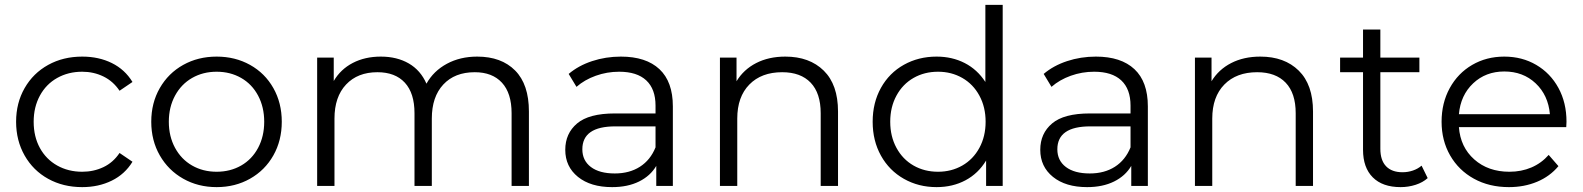

<svg xmlns="http://www.w3.org/2000/svg" viewBox="-20 -762 6487 787"><path d="M317 -530Q385 -530 438.5 -503.5Q492 -477 523 -426L470 -390Q444 -429 404 -448.5Q364 -468 317 -468Q260 -468 214.5 -442.5Q169 -417 143.5 -370Q118 -323 118 -263Q118 -202 143.5 -155.5Q169 -109 214.5 -83.5Q260 -58 317 -58Q364 -58 404 -77Q444 -96 470 -135L523 -99Q492 -48 438 -21.5Q384 5 317 5Q239 5 177.5 -29Q116 -63 81 -124.5Q46 -186 46 -263Q46 -340 81 -401Q116 -462 177.5 -496Q239 -530 317 -530Z M868 5Q792 5 731 -29.5Q670 -64 635 -125Q600 -186 600 -263Q600 -340 635 -401Q670 -462 731 -496Q792 -530 868 -530Q944 -530 1005 -496Q1066 -462 1100.5 -401Q1135 -340 1135 -263Q1135 -186 1100.5 -125Q1066 -64 1005 -29.5Q944 5 868 5ZM868 -58Q924 -58 968.5 -83.5Q1013 -109 1038 -156Q1063 -203 1063 -263Q1063 -323 1038 -370Q1013 -417 968.5 -442.5Q924 -468 868 -468Q812 -468 767.5 -442.5Q723 -417 697.5 -370Q672 -323 672 -263Q672 -203 697.5 -156Q723 -109 767.5 -83.5Q812 -58 868 -58Z M2148 -305V0H2077V-298Q2077 -380 2037.5 -423Q1998 -466 1926 -466Q1844 -466 1797 -415.5Q1750 -365 1750 -276V0H1679V-298Q1679 -380 1639.5 -423Q1600 -466 1527 -466Q1446 -466 1398.5 -415.5Q1351 -365 1351 -276V0H1280V-526H1348V-430Q1376 -478 1426 -504Q1476 -530 1541 -530Q1607 -530 1655.5 -502Q1704 -474 1728 -419Q1757 -471 1811.5 -500.5Q1866 -530 1936 -530Q2035 -530 2091.5 -473Q2148 -416 2148 -305Z M2738 -326V0H2670V-82Q2646 -41 2599.5 -18Q2553 5 2489 5Q2401 5 2349 -37Q2297 -79 2297 -148Q2297 -215 2345.5 -256Q2394 -297 2500 -297H2667V-329Q2667 -397 2629 -432.5Q2591 -468 2518 -468Q2468 -468 2422 -451.5Q2376 -435 2343 -406L2311 -459Q2351 -493 2407 -511.5Q2463 -530 2525 -530Q2628 -530 2683 -478.5Q2738 -427 2738 -326ZM2667 -158V-244H2502Q2367 -244 2367 -150Q2367 -104 2402 -77.5Q2437 -51 2500 -51Q2560 -51 2603 -78.5Q2646 -106 2667 -158Z M3415 -305V0H3344V-298Q3344 -380 3303 -423Q3262 -466 3186 -466Q3101 -466 3051.5 -415.5Q3002 -365 3002 -276V0H2931V-526H2999V-429Q3028 -477 3079.5 -503.5Q3131 -530 3199 -530Q3298 -530 3356.5 -472.5Q3415 -415 3415 -305Z M4090 -742V0H4022V-104Q3990 -51 3937.5 -23Q3885 5 3819 5Q3745 5 3685 -29Q3625 -63 3591 -124Q3557 -185 3557 -263Q3557 -341 3591 -402Q3625 -463 3685 -496.5Q3745 -530 3819 -530Q3883 -530 3934.5 -503.5Q3986 -477 4019 -426V-742ZM3825 -468Q3769 -468 3724.5 -442.5Q3680 -417 3654.5 -370Q3629 -323 3629 -263Q3629 -203 3654.5 -156Q3680 -109 3724.5 -83.5Q3769 -58 3825 -58Q3880 -58 3924.5 -83.5Q3969 -109 3994.5 -156Q4020 -203 4020 -263Q4020 -323 3994.5 -370Q3969 -417 3924.5 -442.5Q3880 -468 3825 -468Z M4685 -326V0H4617V-82Q4593 -41 4546.5 -18Q4500 5 4436 5Q4348 5 4296 -37Q4244 -79 4244 -148Q4244 -215 4292.5 -256Q4341 -297 4447 -297H4614V-329Q4614 -397 4576 -432.5Q4538 -468 4465 -468Q4415 -468 4369 -451.5Q4323 -435 4290 -406L4258 -459Q4298 -493 4354 -511.5Q4410 -530 4472 -530Q4575 -530 4630 -478.5Q4685 -427 4685 -326ZM4614 -158V-244H4449Q4314 -244 4314 -150Q4314 -104 4349 -77.5Q4384 -51 4447 -51Q4507 -51 4550 -78.5Q4593 -106 4614 -158Z M5362 -305V0H5291V-298Q5291 -380 5250 -423Q5209 -466 5133 -466Q5048 -466 4998.5 -415.5Q4949 -365 4949 -276V0H4878V-526H4946V-429Q4975 -477 5026.5 -503.5Q5078 -530 5146 -530Q5245 -530 5303.5 -472.5Q5362 -415 5362 -305Z M5832 -32Q5812 -14 5782.5 -4.5Q5753 5 5721 5Q5647 5 5607 -35Q5567 -75 5567 -148V-466H5473V-526H5567V-641H5638V-526H5798V-466H5638V-152Q5638 -105 5661.5 -80.5Q5685 -56 5729 -56Q5751 -56 5771.5 -63Q5792 -70 5807 -83Z M6400 -241H5960Q5966 -159 6023 -108.5Q6080 -58 6167 -58Q6216 -58 6257 -75.5Q6298 -93 6328 -127L6368 -81Q6333 -39 6280.5 -17Q6228 5 6165 5Q6084 5 6021.5 -29.5Q5959 -64 5924 -125Q5889 -186 5889 -263Q5889 -340 5922.5 -401Q5956 -462 6014.5 -496Q6073 -530 6146 -530Q6219 -530 6277 -496Q6335 -462 6368 -401.5Q6401 -341 6401 -263ZM5960 -294H6333Q6326 -372 6274.5 -420.5Q6223 -469 6146 -469Q6070 -469 6018.5 -420.5Q5967 -372 5960 -294Z"/></svg>

Font: APTA Sans Regular
Style: Regular
Weight: 400
Version: Version 7.200